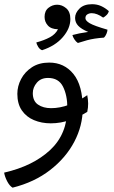

<svg xmlns="http://www.w3.org/2000/svg" viewBox="-44 -557 542 909"><path d="M15.6 331.5Q1 322.8 -10.3 300.8Q-21.5 278.8 -24.4 260.3Q112.3 229 193.6 153.1Q274.9 77.1 274.9 -45.4Q274.9 -106 254.2 -147Q233.4 -188 183.6 -188Q149.4 -188 130.4 -165.5Q111.3 -143.1 111.3 -116.2Q111.3 -78.6 136 -61.8Q160.6 -44.9 197.8 -44.9Q240.2 -44.9 284.4 -61.5Q328.6 -78.1 369.1 -106.4Q373 -85.9 373.3 -66.9Q373.5 -47.9 369.1 -27.3Q334.5 -5.4 289.1 10.7Q243.7 26.9 196.3 26.9Q152.8 26.9 116.7 11.7Q80.6 -3.4 59.3 -34.4Q38.1 -65.4 38.1 -112.8Q38.1 -148.9 55.9 -182.9Q73.7 -216.8 107.4 -238.8Q141.1 -260.7 189 -260.7Q260.3 -260.7 304 -206.3Q347.7 -151.9 347.7 -43.5Q347.7 37.6 307.9 113.8Q268.1 189.9 193.6 247.8Q119.1 305.7 15.6 331.5ZM324.7 -353.5Q315.4 -359.4 308.1 -370.8Q300.8 -382.3 298.8 -391.1Q328.1 -399.4 373.5 -405.8Q340.8 -419.4 326.2 -435.1Q311.5 -450.7 311.5 -472.2Q311.5 -495.6 332.3 -516.4Q353 -537.1 391.6 -537.1Q415.5 -537.1 434.8 -528.3Q454.1 -519.5 471.2 -504.4Q468.8 -493.7 460.4 -485.6Q452.1 -477.5 444.3 -473.6Q415 -494.6 390.1 -494.6Q378.9 -494.6 369.6 -489Q360.4 -483.4 360.4 -470.7Q360.4 -459 381.1 -446.8Q401.9 -434.6 464.8 -416.5Q464.8 -408.7 460 -397Q455.1 -385.3 448.2 -378.9Q400.9 -375.5 368.2 -366.5Q335.4 -357.4 324.7 -353.5ZM155.3 -319.3Q144 -323.2 136.7 -335.4Q129.4 -347.7 127.9 -356Q165.5 -366.2 191.9 -380.4Q218.3 -394.5 230.5 -418.5Q198.2 -418.9 182.6 -436.3Q167 -453.6 167 -477.1Q167 -505.4 185.5 -520Q204.1 -534.7 226.6 -534.7Q249.5 -534.7 269.3 -518.1Q289.1 -501.5 289.1 -466.8Q289.1 -422.4 253.4 -381.1Q217.8 -339.8 155.3 -319.3Z"/></svg>

Font: Harmattan Medium
Style: Regular
Weight: 500
Designer: George W. Nuss III and SIL International
Foundry: SIL International
Version: Version 4.000